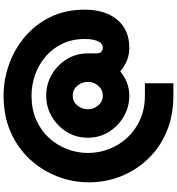

<svg xmlns="http://www.w3.org/2000/svg" viewBox="22 -785 988 1072"><g transform="rotate(-90 516.0 -249.0)"><path d="M518 225Q404 225 314 186Q224 147 161.5 80Q99 13 66.5 -71Q34 -155 34 -246Q34 -338 67 -423Q100 -508 162.5 -576Q225 -644 314.5 -683.5Q404 -723 518 -723Q608 -723 694 -692Q780 -661 848.5 -602.5Q917 -544 957.5 -460.5Q998 -377 998 -271Q998 -155 941.5 -88Q885 -21 785 -21Q747 -21 713.5 -34.5Q680 -48 654 -72Q626 -48 591 -34.5Q556 -21 518 -21Q454 -21 400.5 -52.5Q347 -84 315 -136.5Q283 -189 283 -252Q283 -317 315 -369.5Q347 -422 400.5 -453.5Q454 -485 518 -485Q583 -485 636.5 -453.5Q690 -422 722 -369.5Q754 -317 754 -252V-202Q754 -186 763 -177.5Q772 -169 785 -169Q811 -169 822.5 -197.5Q834 -226 834 -260Q836 -333 810 -390Q784 -447 738.5 -486.5Q693 -526 635.5 -546.5Q578 -567 518 -567Q443 -567 383.5 -541Q324 -515 283 -470.5Q242 -426 220 -369.5Q198 -313 198 -252Q198 -191 220 -134Q242 -77 283.5 -32Q325 13 384.5 39.5Q444 66 518 66H587V225ZM518 -169Q551 -169 573 -194.5Q595 -220 595 -252Q595 -286 573 -311.5Q551 -337 518 -337Q485 -337 463.5 -311.5Q442 -286 442 -252Q442 -220 463.5 -194.5Q485 -169 518 -169Z"/></g></svg>

Font: MuseoModerno Black
Style: Regular
Weight: 900
Designer: Pablo Cosgaya, Héctor Gatti, Marcela Romero, and the Authors of The MuseoModerno Project.
Foundry: Omnibus-Type Team
Version: Version 1.001